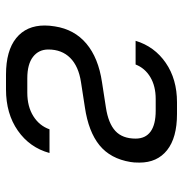

<svg xmlns="http://www.w3.org/2000/svg" viewBox="-5 -595 610 640"><g transform="rotate(90 300.0 -275.0)"><path d="M229 10Q149 10 107 -24Q65 -58 65 -119Q65 -135 68 -153Q78 -218 125.5 -258Q173 -298 254 -310L338 -323Q391 -331 416.5 -354.5Q442 -378 442 -422Q442 -455 418.5 -472Q395 -489 349 -489H310Q267 -489 237 -471Q207 -453 195 -422H116Q135 -485 189.5 -522.5Q244 -560 321 -560H360Q439 -560 480.5 -527Q522 -494 522 -435Q522 -415 520 -405Q509 -338 464 -301.5Q419 -265 338 -253L254 -240Q201 -232 173 -204Q145 -176 145 -131Q145 -99 169.5 -80Q194 -61 241 -61H289Q335 -61 367 -81Q399 -101 411 -135H490Q472 -69 415.5 -29.5Q359 10 278 10Z"/></g></svg>

Font: JetBrains Mono Semi Light
Style: Italic
Weight: 350
Italic angle: -9°
Monospace: yes
Designer: Philipp Nurullin, Konstantin Bulenkov
Foundry: JetBrains
Version: 2.002